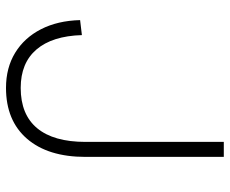

<svg xmlns="http://www.w3.org/2000/svg" viewBox="-83 -667 766 640"><g transform="rotate(90 300.0 -347.0)"><path d="M273 16Q206 16 156 -14.5Q106 -45 77.5 -100.5Q49 -156 47 -231L97 -237Q100 -138 145 -85.5Q190 -33 273 -33Q362 -33 407.5 -88Q453 -143 453 -249V-710H503V-249Q503 -124 442.5 -54Q382 16 273 16Z"/></g></svg>

Font: Geist Mono UltraLight
Style: Regular
Weight: 200
Monospace: yes
Designer: Basement.studio, Andrés Briganti, Mateo Zaragoza
Foundry: Basement.studio, Vercel, Andrés Briganti, Guido Ferreyra, Mateo Zaragoza
Version: Version 1.400; ttfautohint (v1.8.4.7-5d5b)